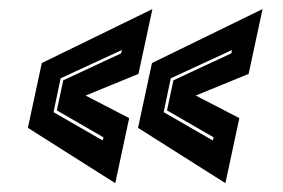

<svg xmlns="http://www.w3.org/2000/svg" viewBox="-20 -522 640 434"><path d="M489.5 -108 292 -233 323.5 -379.5 573.5 -501.5 542 -355 422.5 -306 521 -255ZM461 -204.5 463 -211.5 357.5 -272.5 372 -340.5 503 -401.5 504.5 -409 366 -345 350 -268.5ZM240.5 -108 43 -233 74.5 -379.5 324.5 -501.5 293 -355 173.5 -306 272 -255ZM212 -204.5 214 -211.5 108.5 -272.5 123 -340.5 254 -401.5 255.5 -409 117 -345 101 -268.5Z"/></svg>

Font: Tourney Thin ExtraBold
Style: Italic
Weight: 800
Italic angle: -12°
Version: Version 1.015